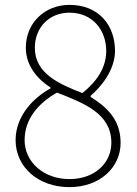

<svg xmlns="http://www.w3.org/2000/svg" viewBox="-20 -755 561 788"><path d="M265 13C390 13 475 -68 475 -169C475 -268 412 -320 352 -357V-362C391 -395 452 -465 452 -546C452 -653 384 -735 265 -735C165 -735 86 -662 86 -559C86 -483 136 -429 187 -396V-392C121 -356 44 -282 44 -180C44 -70 136 13 265 13ZM318 -373C223 -410 123 -453 123 -559C123 -641 181 -703 265 -703C361 -703 416 -630 416 -546C416 -481 381 -423 318 -373ZM265 -20C158 -20 81 -91 81 -180C81 -265 136 -331 214 -375C326 -331 437 -289 437 -169C437 -87 370 -20 265 -20Z"/></svg>

Font: Noto Sans CJK SC Thin
Style: Regular
Weight: 100
Designer: Ryoko NISHIZUKA 西塚涼子 (kana, bopomofo & ideographs); Paul D. Hunt (Latin, Greek & Cyrillic); Sandoll Communications 산돌커뮤니
Foundry: Adobe
Version: Version 2.004;hotconv 1.0.118;makeotfexe 2.5.65603